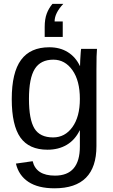

<svg xmlns="http://www.w3.org/2000/svg" viewBox="-20 -786 596 1013"><path d="M267.6 207.5Q181.2 207.5 129.9 173.6Q78.6 139.6 64 77.1L152.3 64.5Q170.4 140.6 270 140.6Q401.4 140.6 401.4 -13.2V-98.1H400.4Q375.5 -47.4 332 -21.7Q288.6 3.9 230.5 3.9Q133.3 3.9 87.6 -60.5Q42 -125 42 -263.2Q42 -403.3 91.1 -470Q140.1 -536.6 240.2 -536.6Q296.4 -536.6 337.6 -511Q378.9 -485.4 401.4 -438H402.3Q402.3 -447.8 403.3 -468.5Q404.3 -489.3 405.8 -507.8Q407.2 -526.4 408.2 -528.3H491.7Q488.8 -502 488.8 -418.9V-15.1Q488.8 207.5 267.6 207.5ZM401.4 -264.2Q401.4 -360.4 362.1 -415.8Q322.8 -471.2 261.7 -471.2Q194.3 -471.2 163.6 -422.4Q132.8 -373.5 132.8 -264.2Q132.8 -155.8 161.6 -108.4Q190.4 -61 260.3 -61Q322.8 -61 362.1 -115.5Q401.4 -169.9 401.4 -264.2ZM215.8 -643.1Q215.8 -685.5 226.6 -714.1Q237.3 -742.7 256.8 -765.6H314Q268.1 -716.8 268.1 -672.9H311V-591.3H215.8Z"/></svg>

Font: Arimo
Style: Regular
Weight: 400
Designer: Steve Matteson
Foundry: Monotype Imaging Inc.
Version: Version 1.33